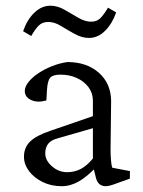

<svg xmlns="http://www.w3.org/2000/svg" viewBox="-20 -641 498 669"><path d="M195.3 7.8Q158.2 7.8 128.4 -6.8Q98.6 -21.5 81.1 -44.9Q63.5 -68.4 63.5 -94.7Q63.5 -127 85 -147.9Q106.4 -168.9 156.2 -185.5L303.7 -236.3V-290Q303.7 -316.4 288.6 -336.9Q273.4 -357.4 248 -369.1Q222.7 -380.9 190.4 -380.9Q164.1 -380.9 154.8 -370.1Q145.5 -359.4 143.6 -326.2L141.6 -291Q110.4 -282.2 88.4 -292.5Q66.4 -302.7 66.4 -324.2Q66.4 -338.9 79.6 -355.5Q92.8 -372.1 114.3 -386.2Q135.7 -400.4 161.6 -410.6Q187.5 -420.9 214.8 -424.8Q282.2 -424.8 324.2 -387.7Q366.2 -350.6 367.2 -290L365.2 -118.2Q365.2 -102.5 366.7 -83.5Q368.2 -64.5 371.1 -56.6L432.6 -44.9V-18.6L388.7 -2.9Q376 2 365.7 4.9Q355.5 7.8 348.6 7.8Q320.3 7.8 313.5 -24.4L304.7 -60.5L318.4 -62.5Q285.2 -26.4 255.4 -9.3Q225.6 7.8 195.3 7.8ZM213.9 -41Q240.2 -41 262.2 -52.7Q284.2 -64.5 303.7 -88.9V-194.3L181.6 -159.2Q158.2 -153.3 147.9 -140.1Q137.7 -127 137.7 -106.4Q137.7 -82 161.1 -61.5Q184.6 -41 213.9 -41ZM356.4 -614.3 384.8 -597.7Q371.1 -558.6 346.2 -533.7Q321.3 -508.8 290 -508.8Q265.6 -508.8 240.7 -522.5Q215.8 -536.1 192.9 -550.3Q169.9 -564.5 148.4 -564.5Q127 -564.5 114.3 -551.3Q101.6 -538.1 88.9 -515.6L60.5 -532.2Q74.2 -572.3 99.6 -596.7Q125 -621.1 155.3 -621.1Q180.7 -621.1 205.1 -606.9Q229.5 -592.8 252.9 -579.1Q276.4 -565.4 297.9 -565.4Q318.4 -565.4 331.1 -579.1Q343.8 -592.8 356.4 -614.3Z"/></svg>

Font: Crimson Pro ExtraLight Light
Style: Regular
Weight: 300
Version: Version 1.002